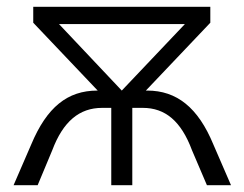

<svg xmlns="http://www.w3.org/2000/svg" viewBox="-20 -546 720 566"><path d="M609 -120C564 -229 501 -279 414 -279H410L600 -479V-526H78V-479L268 -279H267C179 -279 118 -230 72 -120L20 0H91L134 -103C166 -188 214 -228 281 -228H308V0H370V-228H401C467 -228 514 -189 546 -103L590 0H661ZM154 -475H525L339 -279Z"/></svg>

Font: Talent
Style: Regular
Weight: 400
Designer: Mike Powis
Version: Version 1.001;hotconv 1.0.109;makeotfexe 2.5.65596